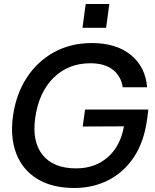

<svg xmlns="http://www.w3.org/2000/svg" viewBox="-20 -927 773 959"><path d="M352 12Q240 12 166 -33.5Q92 -79 61 -160.5Q30 -242 45 -348Q60 -456 113 -538Q166 -620 249.5 -666Q333 -712 439 -712Q560 -712 633 -653Q706 -594 715 -491H593Q585 -546 544 -578.5Q503 -611 431 -611Q321 -611 247.5 -538.5Q174 -466 156 -339Q139 -220 193 -153Q247 -86 360 -86Q455 -86 518.5 -142Q582 -198 599 -296L393 -295L405 -380H721L715 -333Q700 -219 649 -142.5Q598 -66 521 -27Q444 12 352 12ZM392 -788 408 -907H526L510 -788Z"/></svg>

Font: Host Grotesk Medium
Style: Italic
Weight: 500
Italic angle: -8°
Designer: Doğukan Karapınar based on Poppins by Indian Type Foundry, Jonny Pinhorn
Foundry: Element Type
Version: Version 1.001; ttfautohint (v1.8.4.7-5d5b)